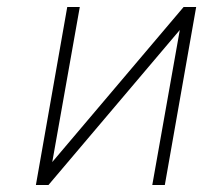

<svg xmlns="http://www.w3.org/2000/svg" viewBox="-20 -531 603 551"><path d="M83 0 173 -511H209L130 -66L507 -511H543L453 0H417L496 -445L119 0Z"/></svg>

Font: Overpass Thin
Style: Italic
Weight: 250
Italic angle: -10°
Designer: Delve Withrington, Dave Bailey, Thomas Jockin
Foundry: Delve Fonts LLC
Version: Version 4.000